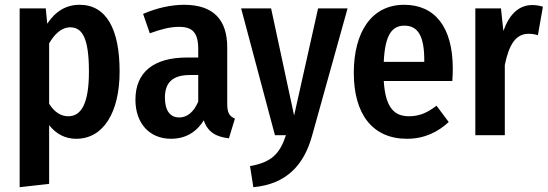

<svg xmlns="http://www.w3.org/2000/svg" viewBox="-20 -564 2286 801"><path d="M312 -544C257 -544 212 -518 177 -465L171 -529H62V217L185 203V-42C214 -5 252 15 298 15C412 15 479 -96 479 -266C479 -442 424 -544 312 -544ZM265 -79C232 -79 206 -98 185 -131V-383C207 -421 236 -450 273 -450C323 -450 351 -406 351 -265C351 -128 317 -79 265 -79Z M928 -130V-366C928 -481 871 -544 748 -544C695 -544 634 -531 577 -506L605 -425C651 -442 690 -452 727 -452C783 -452 807 -428 807 -359V-324H760C620 -324 545 -262 545 -148C545 -51 602 15 694 15C747 15 796 -7 830 -62C847 -12 882 7 935 13L960 -69C938 -79 928 -92 928 -130ZM728 -74C690 -74 668 -102 668 -157C668 -220 701 -251 772 -251H807V-140C789 -98 762 -74 728 -74Z M1430 -529H1307L1207 -82L1111 -529H986L1127 0H1173C1147 78 1113 113 1023 129L1037 217C1175 204 1248 125 1282 2Z M1869 -277C1869 -453 1793 -544 1666 -544C1530 -544 1456 -430 1456 -260C1456 -88 1534 15 1678 15C1751 15 1808 -14 1852 -55L1801 -123C1762 -93 1729 -79 1686 -79C1627 -79 1588 -112 1581 -226H1867C1868 -240 1869 -260 1869 -277ZM1750 -306H1581C1586 -421 1617 -457 1667 -457C1725 -457 1750 -411 1750 -313Z M2201 -543C2145 -543 2105 -505 2080 -435L2070 -529H1963V0H2086V-293C2103 -375 2130 -423 2185 -423C2201 -423 2211 -421 2224 -417L2245 -536C2232 -540 2218 -543 2201 -543Z"/></svg>

Font: Fira Sans Condensed Medium
Style: Regular
Weight: 500
Width: 3
Designer: Carrois Corporate & Edenspiekermann AG
Foundry: Carrois Corporate GbR & Edenspiekermann AG
Version: Version 4.202;PS 004.202;hotconv 1.0.88;makeotf.lib2.5.64775